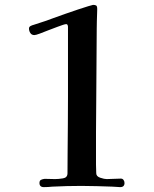

<svg xmlns="http://www.w3.org/2000/svg" viewBox="-20 -766 630 788"><path d="M491 -15Q491 2 473 2Q466 2 457.5 1Q449 0 441 0Q410 -1 378 -2Q346 -3 314 -3Q255 -3 195 0Q186 1 177 1.5Q168 2 160 2Q142 2 142 -15Q142 -25 148.5 -28Q155 -31 163 -32Q169 -32 185.5 -31.5Q202 -31 206 -31Q220 -31 238.5 -34Q257 -37 257 -55Q257 -86 257.5 -140Q258 -194 258.5 -255.5Q259 -317 259 -369Q259 -440 259 -512Q259 -584 259 -656Q259 -659 257.5 -663Q256 -667 252 -667Q248 -667 238.5 -664Q229 -661 216 -656Q199 -650 179 -642Q159 -634 143 -628Q127 -622 121 -622Q110 -622 104.5 -630.5Q99 -639 99 -649Q99 -656 106 -659.5Q113 -663 118 -664Q131 -668 144 -672.5Q157 -677 170 -681Q177 -684 198.5 -691.5Q220 -699 247.5 -709Q275 -719 300 -727Q323 -735 342 -740.5Q361 -746 362 -746Q370 -746 374.5 -743.5Q379 -741 379 -729Q379 -725 378.5 -710.5Q378 -696 377.5 -679Q377 -662 377 -648Q377 -576 376 -500.5Q375 -425 375 -355Q374 -289 374 -223Q374 -157 374 -91Q374 -82 374.5 -73Q375 -64 375 -55Q375 -42 391.5 -36.5Q408 -31 418 -31Q432 -31 446.5 -32Q461 -33 476 -33Q483 -33 487 -27.5Q491 -22 491 -15Z"/></svg>

Font: Kaisei Opti Medium
Style: Regular
Weight: 500
Designer: Font-Kai, 金井和夫
Foundry: KAZUO KANAI
Version: Version 5.003